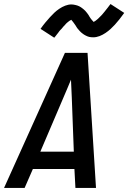

<svg xmlns="http://www.w3.org/2000/svg" viewBox="-36 -932 636 952"><path d="M-16 0 286 -670H398L440 0H338L333 -94H127L86 0ZM330 -180 320 -447Q319 -469 318 -491.5Q317 -514 316 -537Q307 -514 297 -491.5Q287 -469 278 -447L164 -180ZM233 -745 165 -789Q177 -806 189 -820.5Q201 -835 212 -847Q223 -859 233.5 -869Q244 -879 258 -888.5Q272 -898 287.5 -904Q303 -910 319 -910Q324 -910 329 -909Q334 -908 339 -907Q344 -906 348 -904.5Q352 -903 356.5 -901Q361 -899 364.5 -896.5Q368 -894 371.5 -891.5Q375 -889 379 -885.5Q383 -882 386.5 -878.5Q390 -875 392.5 -871.5Q395 -868 398 -864.5Q401 -861 403 -857.5Q405 -854 407 -850.5Q409 -847 412.5 -842Q416 -837 419 -833.5Q422 -830 425.5 -826.5Q429 -823 428 -822Q428 -821 428 -821H425Q425 -822 429.5 -824Q434 -826 437 -828.5Q440 -831 444 -834Q448 -837 450 -839Q452 -841 454 -843Q456 -845 458 -847Q460 -849 462.5 -851.5Q465 -854 467.5 -856.5Q470 -859 472 -861.5Q474 -864 476.5 -867Q479 -870 482 -873.5Q485 -877 487.5 -880.5Q490 -884 493 -887.5Q496 -891 499 -895Q502 -899 505 -903Q508 -907 512 -912L580 -868Q568 -851 556 -836Q544 -821 533.5 -809.5Q523 -798 512 -788Q501 -778 487 -768.5Q473 -759 457.5 -753Q442 -747 426 -747Q421 -747 416 -747.5Q411 -748 406 -749Q401 -750 397 -752Q393 -754 388.5 -756Q384 -758 380.5 -760.5Q377 -763 373.5 -765.5Q370 -768 366 -771.5Q362 -775 359 -778.5Q356 -782 353 -785.5Q350 -789 347 -792.5Q344 -796 342.5 -799.5Q341 -803 338.5 -806Q336 -809 332.5 -814.5Q329 -820 326 -823.5Q323 -827 320 -830.5Q317 -834 317 -835H318Q319 -835 319.5 -835.5Q320 -836 320 -835L316 -833Q311 -831 308 -828.5Q305 -826 301 -823Q297 -820 295 -818Q293 -816 291 -814Q289 -812 287.5 -810Q286 -808 283.5 -805.5Q281 -803 278.5 -800.5Q276 -798 274 -795Q272 -792 269 -789Q266 -786 263 -783Q260 -780 257.5 -776.5Q255 -773 252.5 -769.5Q250 -766 246.5 -762Q243 -758 240 -753.5Q237 -749 233 -745Z"/></svg>

Font: Lode Dark Term
Style: Bold Italic
Weight: 700
Italic angle: -11°
Monospace: yes
Designer: Belleve Invis
Foundry: Belleve Invis
Version: Version 29.2.0